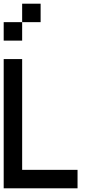

<svg xmlns="http://www.w3.org/2000/svg" viewBox="-20 -1120 540 1040"><path d="M0 -100V-800H100V-200H400V-100ZM100 -1100H200V-1000H100ZM0 -900V-1000H100V-900Z"/></svg>

Font: GalmuriMono9 Regular
Style: Regular
Weight: 400
Designer: Lee Minseo (quiple)
Version: Version 2.399;hotconv 1.1.1;makeotfexe 2.6.0 DEVELOPMENT